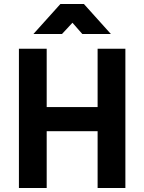

<svg xmlns="http://www.w3.org/2000/svg" viewBox="-20 -934 717 954"><path d="M465 0H603V-692H465V-402H212V-692H74V0H212V-282H465ZM146 -765H288L340 -821L389 -765H531L397 -914H280Z"/></svg>

Font: RazerF5
Style: Bold
Weight: 700
Foundry: Razer Inc.
Version: Version 1.000;PS 001.001;hotconv 1.0.56